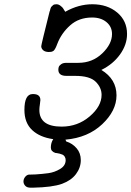

<svg xmlns="http://www.w3.org/2000/svg" viewBox="-20 -642 614 898"><path d="M113.8 174.8 146 173.8Q176.8 171.9 205.8 168Q234.9 164.1 261 148.4Q287.1 132.8 287.1 106.9Q287.1 98.1 283 91.1Q278.8 84 272 81.1Q265.1 78.1 259 76.7Q252.9 75.2 246.6 74.2Q240.2 73.2 238.8 73.2Q217.8 66.4 217.8 47.9Q217.8 25.9 229 8.8Q166 0 130.1 -33.9Q94.2 -67.9 94.2 -127.9Q94.2 -202.1 132.8 -202.1H134.8Q168.9 -202.1 168.9 -173.8Q168.9 -168.9 166.5 -153.6Q164.1 -138.2 164.1 -127.9Q164.1 -49.8 268.1 -49.8Q343.3 -49.8 399.2 -97.4Q455.1 -145 455.1 -198.2Q455.1 -232.4 427.5 -259.8Q399.9 -287.1 332 -287.1H291Q252.9 -287.1 252.9 -315.9Q252.9 -322.8 254.9 -328.9Q256.8 -335 265.9 -341.6Q274.9 -348.1 290 -348.1H346.2Q412.1 -348.1 458 -392.1Q503.9 -436 503.9 -482.9Q503.9 -517.1 478 -538.6Q452.1 -560.1 411.1 -560.1Q349.1 -560.1 308.1 -523.4Q267.1 -486.8 248 -437Q247.1 -434.1 244.1 -427Q241.2 -419.9 240 -418Q238.8 -416 236.3 -411.6Q233.9 -407.2 231.9 -405.5Q230 -403.8 226.1 -401.9Q222.2 -399.9 217.5 -399.4Q212.9 -398.9 207 -398.9H205.1Q189 -399.9 180.9 -408Q172.9 -416 172.9 -425.8Q172.9 -432.6 211.9 -587.9L213.9 -592.8Q214.8 -597.7 215.3 -599.4Q215.8 -601.1 217.5 -605.5Q219.2 -609.9 221.7 -611.8Q224.1 -613.8 227.1 -616.9Q230 -620.1 234.4 -621.1Q238.8 -622.1 244.1 -622.1Q253.9 -622.1 262.9 -615Q272 -607.9 274.4 -604Q276.9 -600.1 285.2 -586.9Q347.2 -622.1 412.1 -622.1Q481.9 -622.1 528.1 -583.5Q574.2 -544.9 574.2 -482.9Q574.2 -433.1 541.5 -387.5Q508.8 -341.8 454.1 -314.9Q524.9 -272 524.9 -195.8Q524.9 -124 458 -61Q391.1 2 286.1 11.2L290 20H291Q318.8 28.8 338.4 51.5Q357.9 74.2 357.9 106.9Q357.9 142.1 335.4 172.1Q313 202.1 270 217.8Q225.1 233.9 134.8 235.8H123Q106 235.8 97.9 226.8Q89.8 217.8 89.8 206.8Q89.8 195.8 96.9 186.3Q104 176.8 113.8 174.8Z"/></svg>

Font: CMU Typewriter Text
Style: Italic
Weight: 500
Italic angle: -14.04°
Version: Version 0.7.0